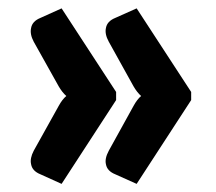

<svg xmlns="http://www.w3.org/2000/svg" viewBox="-20 -503 519 461"><path d="M127.9 -482.9 258.8 -282.2V-262.7L127.9 -61.5L77.1 -84.5Q57.6 -92.3 54.7 -108.4Q51.3 -122.6 61 -141.1L121.1 -249Q129.4 -264.2 139.2 -272.5Q129.4 -281.2 121.1 -295.4L61 -402.8Q51.3 -420.9 54.7 -436Q57.6 -452.1 77.1 -460ZM308.1 -482.9 439 -282.2V-262.7L308.1 -61.5L256.8 -84.5Q237.3 -92.3 234.4 -108.4Q231 -122.1 241.2 -141.1L300.8 -249Q309.1 -264.2 318.8 -272.5Q309.1 -281.2 300.8 -295.4L241.2 -402.8Q231 -421.4 234.4 -436Q237.3 -452.1 256.8 -460Z"/></svg>

Font: Lato-ExtraBold
Style: Regular
Weight: 500
Designer: Lukasz Dziedzic with Adam Twardoch and Botio Nikoltchev
Foundry: tyPoland Lukasz Dziedzic
Version: ""